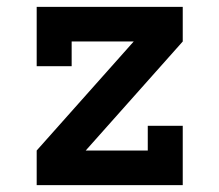

<svg xmlns="http://www.w3.org/2000/svg" viewBox="-20 -540 640 560"><path d="M87 0V-101L370 -419H189V-347H87V-520H513V-419L230 -101H411V-173H513V0Z"/></svg>

Font: Iosevka Plex Etoile
Style: Bold
Weight: 700
Designer: Belleve Invis
Foundry: Belleve Invis
Version: Version 25.1.1; ttfautohint (v1.8.4)